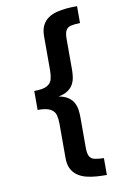

<svg xmlns="http://www.w3.org/2000/svg" viewBox="-102 -852 672 1057"><g transform="rotate(-10 234.5 -323.0)"><path d="M407.2 148.4Q377.4 148.4 347.9 146.2Q318.4 144 291.5 137Q264.6 129.9 243.9 115.2Q223.1 100.6 211.2 76.9Q199.2 53.2 199.2 17.1V-173.8Q199.2 -200.2 193.8 -222.2Q188.5 -244.1 166.5 -257.3Q144.5 -270.5 93.8 -270.5V-376.5Q144 -376.5 166.3 -389.6Q188.5 -402.8 193.8 -424.8Q199.2 -446.8 199.2 -472.7V-663.6Q199.2 -699.7 211.2 -723.6Q223.1 -747.6 243.9 -762Q264.6 -776.4 291.3 -783.4Q317.9 -790.5 347.7 -793Q377.4 -795.4 406.7 -795.4V-701.2Q376 -700.2 356.4 -695.8Q336.9 -691.4 327.9 -676.3Q318.8 -661.1 318.8 -627V-455.6Q318.8 -436 315.9 -415.3Q313 -394.5 303.5 -376.2Q293.9 -357.9 274.2 -343.8Q254.4 -329.6 220.7 -323.2Q254.4 -316.9 274.2 -303Q293.9 -289.1 303.5 -270.5Q313 -252 315.9 -231.4Q318.8 -210.9 318.8 -190.9V-20Q318.8 14.2 327.9 29.5Q336.9 44.9 356.4 49.1Q376 53.2 407.2 54.2Z"/></g></svg>

Font: Comme
Style: Bold
Weight: 700
Version: Version 1.000;gftools[0.9.27]